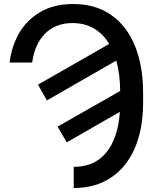

<svg xmlns="http://www.w3.org/2000/svg" viewBox="-20 -738 767 965"><path d="M348.6 -717.8Q460.4 -717.8 539.3 -662.4Q618.2 -606.9 658.7 -506.3Q699.2 -405.8 699.2 -272.5V-221.7Q699.2 -91.3 658 5.4Q616.7 102.1 538.1 154.5Q459.5 207 350.6 207V100.6Q456.1 100.6 514.9 27.6Q573.7 -45.4 582.5 -175.8L315.4 -22.5L269.5 -101.6L584 -280.8Q583.5 -364.3 564.5 -433.6L215.8 -233.4L170.9 -312.5L528.8 -517.1Q498.5 -567.9 451.9 -595Q405.3 -622.1 344.7 -622.1Q259.8 -622.1 207.3 -569.8Q154.8 -517.6 141.6 -423.8H28.3Q37.6 -502.9 75 -569.3Q112.3 -635.7 181.2 -676.8Q250 -717.8 348.6 -717.8Z"/></svg>

Font: Pretendard Std Medium
Style: Regular
Weight: 500
Designer: Base glyphs from Inter by Rasmus Andersson; Hangeul glyphs from Noto Sans CJK(Source Han Sans) by Jang Soo-young and Kan
Foundry: Kil Hyung-jin
Version: Version 1.309